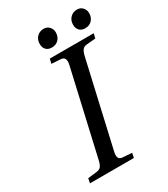

<svg xmlns="http://www.w3.org/2000/svg" viewBox="-206 -943 908 1037"><g transform="rotate(-30 248.0 -424.0)"><path d="M389.2 -787.1Q389.2 -814 406 -831.1Q422.9 -848.1 448.2 -848.1Q469.7 -848.1 482.9 -833.3Q496.1 -818.4 496.1 -798.8Q496.1 -772.5 480 -755.1Q463.9 -737.8 438 -737.8Q414.6 -737.8 401.9 -751.2Q389.2 -764.6 389.2 -787.1ZM181.2 -787.1Q181.2 -814 198 -831.1Q214.8 -848.1 240.2 -848.1Q261.7 -848.1 274.9 -833.3Q288.1 -818.4 288.1 -798.8Q288.1 -772.5 272 -755.1Q255.9 -737.8 230 -737.8Q206.5 -737.8 193.8 -751.2Q181.2 -764.6 181.2 -787.1ZM40 0 45.9 -28.8 101.1 -35.2Q118.7 -36.6 128.2 -47.6Q137.7 -58.6 143.1 -83L263.2 -608.9Q273.9 -656.2 241.2 -659.2L182.1 -663.1L189 -691.9H462.9L456.1 -663.1L400.9 -658.2Q382.8 -656.7 373.5 -645Q364.3 -633.3 358.9 -608.9L238.8 -83Q233.4 -60.1 238.5 -47.4Q243.7 -34.7 261.2 -33.2L319.8 -28.8L314 0Z"/></g></svg>

Font: Linguistics Pro
Style: Italic
Weight: 400
Italic angle: -12°
Designer: Stefan Peev, Context Ltd
Foundry: Stefan Peev, Context Ltd
Version: Version 001.000